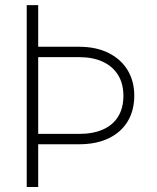

<svg xmlns="http://www.w3.org/2000/svg" viewBox="-20 -748 628 768"><path d="M86.9 -727.5H132.8V0H86.9ZM109.9 -561H295.4Q364.7 -561 414.3 -536.1Q463.9 -511.2 490.5 -467.3Q517.1 -423.3 517.1 -365.2Q517.1 -306.6 491 -262.9Q464.8 -219.2 415.3 -195.1Q365.7 -170.9 295.4 -170.9H109.9V-212.4H295.4Q352.5 -212.4 392.3 -230.2Q432.1 -248 452.9 -282.2Q473.6 -316.4 473.6 -364.7Q473.6 -413.1 452.4 -447.8Q431.2 -482.4 391.4 -501Q351.6 -519.5 295.4 -519.5H109.9Z"/></svg>

Font: Inter 20pt ExtraLight
Style: Regular
Weight: 250
Version: Version 4.001;git-66647c0bb